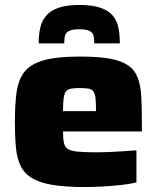

<svg xmlns="http://www.w3.org/2000/svg" viewBox="-20 -746 636 774"><path d="M323 8Q242 8 189.5 -1Q137 -10 106.5 -29.5Q76 -49 62 -79.5Q48 -110 44 -153.5Q40 -197 40 -254Q40 -325 47 -375Q54 -425 78.5 -456.5Q103 -488 156.5 -503Q210 -518 302 -518Q376 -518 423 -509.5Q470 -501 497 -482Q524 -463 535.5 -432Q547 -401 549.5 -357Q552 -313 552 -254V-216H234Q234 -186 238 -169Q242 -152 255 -144.5Q268 -137 295.5 -134.5Q323 -132 370 -132Q390 -132 416.5 -133Q443 -134 472.5 -136Q502 -138 530 -140V-11Q509 -5 474.5 -1Q440 3 400.5 5.5Q361 8 323 8ZM367 -280V-299Q367 -331 365 -350Q363 -369 356 -378Q349 -387 335.5 -389Q322 -391 301 -391Q279 -391 265.5 -388.5Q252 -386 245.5 -377Q239 -368 236.5 -349Q234 -330 234 -298H385ZM300 -726Q353 -726 385.5 -714.5Q418 -703 435 -682.5Q452 -662 457.5 -633.5Q463 -605 463 -571H360Q360 -588 357.5 -600.5Q355 -613 342.5 -620.5Q330 -628 300 -628Q270 -628 257 -620.5Q244 -613 241.5 -600.5Q239 -588 239 -571H136Q136 -605 142 -633Q148 -661 165.5 -682Q183 -703 215.5 -714.5Q248 -726 300 -726Z"/></svg>

Font: Saira SemiExpanded ExtraBold
Style: Regular
Weight: 800
Width: 6
Designer: Hector Gatti with collaboration of the Omnibus-Type team
Foundry: Omnibus-Type
Version: Version 1.101